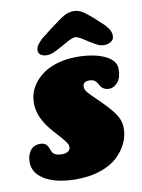

<svg xmlns="http://www.w3.org/2000/svg" viewBox="-84 -780 637 861"><g transform="rotate(-10 234.0 -349.5)"><path d="M233.4 -576.7Q199.7 -558.1 186.8 -553.2Q173.8 -548.3 160.6 -548.3Q142.6 -548.3 131.6 -556.6Q120.6 -564.9 122.1 -578.1Q123.5 -591.8 130.9 -602.1Q138.2 -612.3 151.4 -625L202.1 -664.6Q246.1 -698.2 267.1 -710.2Q288.1 -722.2 311.5 -722.2Q333 -722.2 351.1 -710.9Q369.1 -699.7 398.4 -673.8L441.4 -633.8Q450.7 -622.6 455.3 -616Q460 -609.4 463.6 -599.1Q467.3 -588.9 465.8 -578.1Q464.4 -564.9 451.4 -556.6Q438.5 -548.3 420.4 -548.3Q407.2 -548.3 395.8 -553.2Q384.3 -558.1 354.5 -576.7Q351.1 -579.1 343.3 -584Q335.4 -588.9 332.5 -590.8Q329.6 -592.8 323.7 -596.2Q317.9 -599.6 314.5 -601.1Q311 -602.5 306.4 -604Q301.8 -605.5 297.4 -606Q292 -605.5 286.6 -603.8Q281.2 -602.1 274.2 -598.9Q267.1 -595.7 262.9 -593.3Q258.8 -590.8 248.5 -585.2Q238.3 -579.6 233.4 -576.7ZM102.1 -126.5Q104.5 -118.7 108.4 -113.8Q119.1 -99.1 149.9 -99.1Q168.5 -99.1 178.2 -106.7Q188 -114.3 188 -126.5Q188 -131.8 185.1 -138.2Q182.1 -144.5 175 -153.8Q168 -163.1 162.8 -169.2Q157.7 -175.3 145.8 -188.2Q133.8 -201.2 128.9 -207Q64.9 -277.8 64.9 -344.7Q64.9 -398.4 96.9 -438.5Q128.9 -478.5 179 -498Q229 -517.6 288.1 -517.6Q366.7 -517.6 416.3 -494.4Q465.8 -471.2 465.8 -432.1Q465.8 -392.1 448.2 -371.8Q430.7 -351.6 410.2 -351.6Q380.4 -351.6 367.7 -376Q358.9 -392.6 350.1 -398.2Q341.3 -403.8 326.2 -403.8Q297.4 -403.8 297.4 -379.9Q297.4 -373.5 300 -366.9Q302.7 -360.4 310.5 -351.6Q318.4 -342.8 325.2 -335.9Q332 -329.1 347.2 -314.5Q362.3 -299.8 372.6 -289.1Q412.6 -248 427.5 -222.2Q442.4 -196.3 442.4 -166.5Q442.4 -131.8 427 -98.9Q411.6 -65.9 382.3 -38.3Q353 -10.7 304.4 5.9Q255.9 22.5 194.8 22.5Q97.7 22.5 44.9 -12.7Q0 -42.5 0 -88.9Q0 -120.6 15.4 -141.4Q30.8 -162.1 60.5 -162.1Q78.1 -162.1 86.9 -153.8Q95.7 -145.5 102.1 -126.5Z"/></g></svg>

Font: Cooper* Black
Style: Italic
Weight: 900
Italic angle: -7°
Designer: Owen Earl
Foundry: indestructible type*
Version: Version 0.001